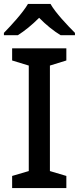

<svg xmlns="http://www.w3.org/2000/svg" viewBox="-24 -961 403 981"><path d="M234 -941H119C93 -896 33 -831 -4 -793V-781H67C102 -803 140 -834 176 -870C211 -834 251 -802 286 -781H359V-793C322 -830 259 -896 234 -941ZM315 0V-62L231 -87V-626L315 -652V-714H38V-652L123 -626V-87L38 -62V0Z"/></svg>

Font: Noto Sans Arabic UI Md
Style: Regular
Weight: 500
Designer: Monotype Design Team, Nadine Chahine and Nizar Qandah
Foundry: Monotype Imaging Inc.
Version: Version 2.010